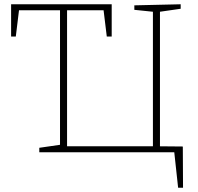

<svg xmlns="http://www.w3.org/2000/svg" viewBox="-20 -713 927 899"><path d="M836 -27 837 166H814L796 0H164V-21L261 -35V-665H69L54 -542H32V-693H503V-542H480L465 -665H294V-28H696V-658L609 -667V-688L826 -693V-672L729 -658V-28Z"/></svg>

Font: Bitter ExtraLight
Style: Regular
Weight: 200
Designer: Sol Matas, and Bitter project Authors
Foundry: Sol Matas
Version: Version 2.001